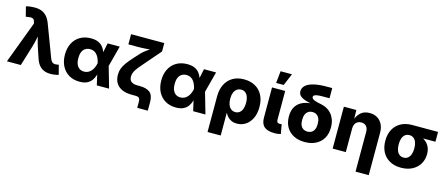

<svg xmlns="http://www.w3.org/2000/svg" viewBox="-57 -1477 5564 2395"><g transform="rotate(15 2725.0 -280.0)"><path d="M9.3 0 212.9 -542 208.5 -558.6Q204.1 -581.5 193.8 -592.5Q183.6 -603.5 165 -605.2Q146.5 -606.9 117.7 -601.1L92.3 -598.1L60.5 -723.6Q81.1 -730 112.1 -733.9Q143.1 -737.8 173.3 -737.8Q223.6 -737.8 262.2 -722.7Q300.8 -707.5 329.3 -675Q357.9 -642.6 377.9 -589.8L535.6 -172.4Q544.9 -148.9 557.1 -136.7Q569.3 -124.5 585.7 -121.6Q602.1 -118.7 622.1 -122.1L645.5 -126L677.2 -3.9Q658.2 2.4 629.6 6.8Q601.1 11.2 572.3 11.2Q525.4 11.2 488.8 -3.9Q452.1 -19 425 -51.8Q397.9 -84.5 380.9 -137.7L338.9 -262.2Q320.8 -315.9 307.9 -369.9Q294.9 -423.8 281.7 -484.9H318.8Q305.7 -424.3 295.4 -370.1Q285.2 -315.9 269 -262.2L188.5 0Z M948.2 11.7Q869.1 11.7 810.1 -23.4Q751 -58.6 718.8 -121.6Q686.5 -184.6 686.5 -269Q686.5 -353.5 719 -416.3Q751.5 -479 810.8 -513.7Q870.1 -548.3 950.2 -548.3Q1007.3 -548.3 1044.4 -531.5Q1081.5 -514.6 1103.5 -487.5Q1125.5 -460.4 1137.2 -428.2Q1148.9 -396 1154.8 -365.2H1204.1L1249.5 -275.9L1328.6 0H1169.9L1108.4 -272Q1101.6 -303.7 1090.1 -329.8Q1078.6 -356 1062.5 -375Q1046.4 -394 1024.7 -404.5Q1002.9 -415 975.1 -415Q938.5 -415 912.4 -397.9Q886.2 -380.9 872.6 -348.6Q858.9 -316.4 858.9 -270.5Q858.9 -224.6 872.1 -191.9Q885.3 -159.2 910.6 -141.8Q936 -124.5 971.2 -124.5Q999.5 -124.5 1022.5 -136Q1045.4 -147.5 1062.5 -167.2Q1079.6 -187 1091.1 -213.1Q1102.5 -239.3 1108.4 -269L1165 -541H1321.3L1249.5 -269L1203.6 -182.1H1152.8Q1146 -150.9 1135 -117.2Q1124 -83.5 1102.8 -54.2Q1081.5 -24.9 1044.4 -6.6Q1007.3 11.7 948.2 11.7Z M1729.5 140.1V61.5Q1729.5 37.6 1723.6 24.2Q1717.8 10.7 1703.6 5.4Q1689.5 0 1664.1 0H1619.6Q1547.4 0 1495.8 -22.7Q1444.3 -45.4 1417 -89.4Q1389.6 -133.3 1389.6 -196.3Q1389.6 -240.7 1403.6 -278.3Q1417.5 -315.9 1446.3 -355.5Q1475.1 -395 1518.6 -443.4L1588.9 -520.5Q1613.8 -546.9 1647.2 -571.8Q1680.7 -596.7 1713.4 -616.5Q1746.1 -636.2 1767.6 -647.9L1749.5 -610.4Q1731.9 -607.9 1706.1 -605.5Q1680.2 -603 1651.1 -600.8Q1622.1 -598.6 1593.8 -597.4Q1565.4 -596.2 1543 -596.2H1418V-727.5H1846.7V-618.7L1691.4 -439.5Q1642.1 -383.8 1611.6 -345.9Q1581.1 -308.1 1566.9 -278.8Q1552.7 -249.5 1552.7 -217.3Q1552.7 -187.5 1565.2 -168.2Q1577.6 -148.9 1601.3 -139.9Q1625 -130.9 1657.7 -130.9H1689Q1776.9 -130.9 1821.5 -95Q1866.2 -59.1 1866.2 30.8V140.1Z M2192.4 11.7Q2113.3 11.7 2054.2 -23.4Q1995.1 -58.6 1962.9 -121.6Q1930.7 -184.6 1930.7 -269Q1930.7 -353.5 1963.1 -416.3Q1995.6 -479 2054.9 -513.7Q2114.3 -548.3 2194.3 -548.3Q2251.5 -548.3 2288.6 -531.5Q2325.7 -514.6 2347.7 -487.5Q2369.6 -460.4 2381.3 -428.2Q2393.1 -396 2398.9 -365.2H2448.2L2493.7 -275.9L2572.8 0H2414.1L2352.5 -272Q2345.7 -303.7 2334.2 -329.8Q2322.8 -356 2306.6 -375Q2290.5 -394 2268.8 -404.5Q2247.1 -415 2219.2 -415Q2182.6 -415 2156.5 -397.9Q2130.4 -380.9 2116.7 -348.6Q2103 -316.4 2103 -270.5Q2103 -224.6 2116.2 -191.9Q2129.4 -159.2 2154.8 -141.8Q2180.2 -124.5 2215.3 -124.5Q2243.7 -124.5 2266.6 -136Q2289.6 -147.5 2306.6 -167.2Q2323.7 -187 2335.2 -213.1Q2346.7 -239.3 2352.5 -269L2409.2 -541H2565.4L2493.7 -269L2447.8 -182.1H2397Q2390.1 -150.9 2379.2 -117.2Q2368.2 -83.5 2346.9 -54.2Q2325.7 -24.9 2288.6 -6.6Q2251.5 11.7 2192.4 11.7Z M2654.8 204.1V-256.8Q2654.8 -345.2 2687.5 -410.6Q2720.2 -476.1 2781 -512.2Q2841.8 -548.3 2927.2 -548.3Q3008.8 -548.3 3069.8 -514.9Q3130.9 -481.4 3165.3 -417.7Q3199.7 -354 3199.7 -263.2Q3199.7 -178.2 3170.4 -117.4Q3141.1 -56.6 3091.3 -23.9Q3041.5 8.8 2980 8.8Q2939.9 8.8 2909.9 -4.6Q2879.9 -18.1 2859.6 -39.6Q2839.4 -61 2828.1 -86.4H2824.7V204.1ZM2924.3 -125Q2956.5 -125 2979.2 -143.1Q3002 -161.1 3013.7 -193.8Q3025.4 -226.6 3025.4 -271Q3025.4 -314.5 3013.7 -346.9Q3002 -379.4 2979.7 -397.2Q2957.5 -415 2924.8 -415Q2892.6 -415 2868.9 -397.5Q2845.2 -379.9 2832.8 -347.7Q2820.3 -315.4 2820.3 -271Q2820.3 -227.1 2832.8 -194.1Q2845.2 -161.1 2868.4 -143.1Q2891.6 -125 2924.3 -125Z M3467.3 2.4Q3374 2.4 3331.1 -34.4Q3288.1 -71.3 3288.1 -149.9V-541H3458V-168.5Q3458 -147.5 3467.3 -137.2Q3476.6 -127 3496.6 -127Q3506.8 -127 3512.7 -127.7Q3518.6 -128.4 3522.9 -129.4L3544.4 -8.3Q3532.2 -4.9 3512.5 -1.2Q3492.7 2.4 3467.3 2.4ZM3322.8 -608.4 3338.9 -763.7H3485.8L3420.4 -608.4Z M3856 11.7Q3774.9 11.7 3713.9 -19Q3652.8 -49.8 3618.7 -107.9Q3584.5 -166 3584.5 -247.6Q3584.5 -329.1 3618.7 -379.6Q3652.8 -430.2 3713.9 -453.9Q3774.9 -477.5 3856 -477.5V-463.4Q3811.5 -471.7 3772.5 -480.7Q3733.4 -489.7 3704.1 -503.2Q3674.8 -516.6 3658.2 -537.1Q3641.6 -557.6 3641.6 -588.4Q3641.6 -629.9 3674.1 -661.1Q3706.5 -692.4 3774.4 -710Q3842.3 -727.5 3947.8 -727.5H4015.6V-596.2H3932.6Q3882.8 -596.2 3855.7 -591.6Q3828.6 -586.9 3818.4 -578.6Q3808.1 -570.3 3808.1 -558.1Q3808.1 -546.9 3816.4 -537.8Q3824.7 -528.8 3841.3 -521.5Q3857.9 -514.2 3883.3 -507.8Q3908.7 -501.5 3943.4 -494.6Q3976.1 -488.3 4008.8 -470.5Q4041.5 -452.6 4068.1 -422.6Q4094.7 -392.6 4111.1 -349.1Q4127.4 -305.7 4127.4 -248Q4127.4 -166 4093.3 -107.9Q4059.1 -49.8 3998 -19Q3937 11.7 3856 11.7ZM3856 -122.6Q3885.3 -122.6 3908 -135.7Q3930.7 -148.9 3943.6 -176.8Q3956.5 -204.6 3956.5 -247.6Q3956.5 -291 3943.6 -319.3Q3930.7 -347.7 3908 -361.8Q3885.3 -376 3856 -376Q3827.1 -376 3804.2 -361.8Q3781.2 -347.7 3768.3 -319.3Q3755.4 -291 3755.4 -247.6Q3755.4 -204.1 3768.3 -176.5Q3781.2 -148.9 3804.2 -135.7Q3827.1 -122.6 3856 -122.6Z M4385.7 -306.2V0H4215.8V-541H4377L4379.4 -402.8H4369.1Q4390.1 -468.8 4433.3 -508.5Q4476.6 -548.3 4548.8 -548.3Q4606 -548.3 4647.9 -523.2Q4689.9 -498 4713.1 -451.9Q4736.3 -405.8 4736.3 -343.8V204.1H4565.9V-310.1Q4565.9 -356 4542.7 -381.8Q4519.5 -407.7 4478 -407.7Q4450.7 -407.7 4429.9 -395.8Q4409.2 -383.8 4397.5 -361.3Q4385.7 -338.9 4385.7 -306.2Z M5098.6 10.3Q5014.2 10.3 4952.4 -23.9Q4890.6 -58.1 4857.7 -120.1Q4824.7 -182.1 4824.7 -265.6Q4824.7 -349.1 4857.7 -410.9Q4890.6 -472.7 4952.1 -506.8Q5013.7 -541 5098.1 -541H5432.1V-414.1H5196.3L5098.1 -410.2Q5065.9 -410.2 5043.5 -392.8Q5021 -375.5 5009.3 -343.5Q4997.6 -311.5 4997.6 -265.6Q4997.6 -220.7 5009.3 -188.2Q5021 -155.8 5043.7 -137.9Q5066.4 -120.1 5098.6 -120.1Q5130.4 -120.1 5153.1 -137.9Q5175.8 -155.8 5187.5 -188.2Q5199.2 -220.7 5199.2 -265.6Q5199.2 -311.5 5187.5 -343.5Q5175.8 -375.5 5153.1 -392.8Q5130.4 -410.2 5098.6 -410.2V-453.6Q5158.2 -453.6 5208.3 -440.2Q5258.3 -426.8 5294.9 -399.7Q5331.5 -372.6 5351.6 -332Q5371.6 -291.5 5371.6 -236.8Q5371.6 -167.5 5338.6 -111.3Q5305.7 -55.2 5244.4 -22.5Q5183.1 10.3 5098.6 10.3Z"/></g></svg>

Font: Inter 17pt ExtraBold
Style: Regular
Weight: 800
Version: Version 4.001;git-66647c0bb